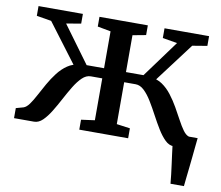

<svg xmlns="http://www.w3.org/2000/svg" viewBox="-80 -647 1064 923"><g transform="rotate(10 452.0 -185.5)"><path d="M808.5 180Q807 160 804 136Q801 112 797.8 87.2Q794.5 62.5 791.5 40Q788.5 17.5 786.5 0L743 -58.5H899Q897 -39 894.5 -15Q892 9 889.5 35.2Q887 61.5 884 87.5Q881 113.5 878.5 137.2Q876 161 874 180ZM13 0V-49L49 -59Q63 -63.5 76.8 -82.5Q90.5 -101.5 105 -129Q119.5 -156.5 136.5 -186.5Q153.5 -216.5 174.2 -243.5Q195 -270.5 220.8 -288Q246.5 -305.5 278.5 -307.5L280.5 -262L107.5 -491.5L35.5 -503.5V-551H252V-503.5L180.5 -491.5L312.5 -311.5H397.5V-491.5L333 -503.5V-551H569V-503.5L504.5 -491.5V-311.5H590L722 -491.5L650.5 -503.5V-551H868V-503.5L796 -491.5L623 -262L625 -307.5Q657 -305.5 682.8 -288Q708.5 -270.5 729.2 -243.5Q750 -216.5 767 -186.5Q784 -156.5 798.8 -129Q813.5 -101.5 827.2 -82.5Q841 -63.5 855 -59L891 -49V0H792Q769.5 0 750 -19Q730.5 -38 712.2 -67.8Q694 -97.5 676.2 -131Q658.5 -164.5 640.2 -194.5Q622 -224.5 602.2 -243.2Q582.5 -262 560.5 -262H504.5V-57.5L570 -48.5V0H331.5V-48.5L397.5 -57.5V-262H342Q319.5 -262 300 -243.2Q280.5 -224.5 262.2 -194.5Q244 -164.5 226.2 -131Q208.5 -97.5 190.2 -67.8Q172 -38 152.5 -19Q133 0 110.5 0Z"/></g></svg>

Font: Merriweather 28pt Medium
Style: Regular
Weight: 500
Version: Version 2.100